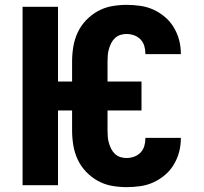

<svg xmlns="http://www.w3.org/2000/svg" viewBox="-20 -763 840 791"><path d="M501 8Q471 8 440.5 2.5Q410 -3 383 -18Q356 -33 334.5 -55.5Q313 -78 300 -106Q287 -134 282 -164.5Q277 -195 277 -226V-308H219V0H73V-735H219V-427H277V-509Q277 -540 282 -570.5Q287 -601 300 -629Q313 -657 334.5 -679.5Q356 -702 383 -717Q410 -732 440.5 -737.5Q471 -743 501 -743Q529 -743 557.5 -739Q586 -735 611.5 -723.5Q637 -712 659 -693.5Q681 -675 695.5 -651Q710 -627 717.5 -599.5Q725 -572 725 -544V-540H579V-542Q579 -558 574.5 -573.5Q570 -589 559 -600.5Q548 -612 532.5 -617.5Q517 -623 501 -623Q488 -623 475.5 -619Q463 -615 453.5 -606Q444 -597 438 -585Q432 -573 428.5 -560.5Q425 -548 424 -535Q423 -522 423 -509V-427H563V-308H423V-226Q423 -213 424 -200Q425 -187 428.5 -174.5Q432 -162 438 -150Q444 -138 453.5 -129Q463 -120 475.5 -116Q488 -112 501 -112Q517 -112 532.5 -117.5Q548 -123 559 -134.5Q570 -146 574.5 -161.5Q579 -177 579 -193V-195H725V-191Q725 -163 717.5 -135.5Q710 -108 695.5 -84Q681 -60 659 -41.5Q637 -23 611.5 -11.5Q586 0 557.5 4Q529 8 501 8Z"/></svg>

Font: Iosevka Aile Heavy
Style: Regular
Weight: 900
Designer: Belleve Invis
Foundry: Belleve Invis
Version: Version 31.1.0; ttfautohint (v1.8.4)